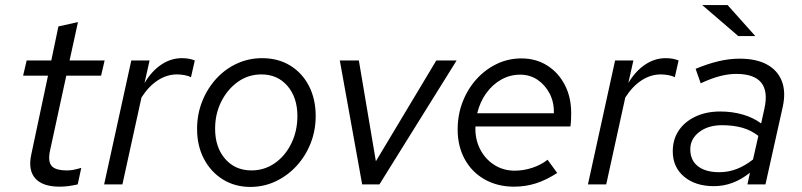

<svg xmlns="http://www.w3.org/2000/svg" viewBox="-20 -726 3156 756"><path d="M215 9Q148 9 119 -23.5Q90 -56 103 -117L169 -428H71L85 -488H182L210 -622L287 -639L254 -488H392L378 -428H241L177 -133Q168 -91 183 -73Q198 -55 244 -55Q256 -55 267.5 -57Q279 -59 300 -65L286 0Q269 4 251 6.5Q233 9 215 9Z M390 0 497 -488H569L549 -399Q577 -446 615 -471.5Q653 -497 696 -497Q725 -497 747 -488L732 -422Q723 -427 707.5 -430Q692 -433 677 -433Q637 -433 601 -409.5Q565 -386 537 -342L462 0Z M966 10Q905 10 857.5 -19.5Q810 -49 783 -100.5Q756 -152 756 -218Q756 -276 776 -326.5Q796 -377 831 -415.5Q866 -454 912.5 -475.5Q959 -497 1012 -497Q1075 -497 1122.5 -468Q1170 -439 1196.5 -387.5Q1223 -336 1223 -269Q1223 -212 1203 -161.5Q1183 -111 1147.5 -72.5Q1112 -34 1065.5 -12Q1019 10 966 10ZM970 -55Q1021 -55 1062 -83.5Q1103 -112 1127 -161Q1151 -210 1151 -269Q1151 -342 1112 -387.5Q1073 -433 1009 -433Q958 -433 917 -404Q876 -375 851.5 -326.5Q827 -278 827 -219Q827 -146 866.5 -100.5Q906 -55 970 -55Z M1406 0 1318 -488H1393L1460 -91L1698 -488H1778L1474 0Z M2004 9Q1939 9 1888.5 -19.5Q1838 -48 1810 -99Q1782 -150 1782 -216Q1782 -274 1801.5 -324.5Q1821 -375 1855.5 -413.5Q1890 -452 1935.5 -474Q1981 -496 2033 -496Q2090 -496 2134 -468.5Q2178 -441 2203.5 -392.5Q2229 -344 2229 -281Q2229 -268 2228.5 -255Q2228 -242 2226 -228H1852Q1850 -180 1869.5 -140.5Q1889 -101 1925 -77.5Q1961 -54 2007 -54Q2042 -54 2076.5 -65.5Q2111 -77 2136 -97L2174 -45Q2131 -17 2090 -4Q2049 9 2004 9ZM1859 -280H2161Q2162 -323 2144.5 -357Q2127 -391 2097 -411.5Q2067 -432 2028 -432Q1988 -432 1953.5 -412.5Q1919 -393 1894.5 -359Q1870 -325 1859 -280Z M2295 0 2402 -488H2474L2454 -399Q2482 -446 2520 -471.5Q2558 -497 2601 -497Q2630 -497 2652 -488L2637 -422Q2628 -427 2612.5 -430Q2597 -433 2582 -433Q2542 -433 2506 -409.5Q2470 -386 2442 -342L2367 0Z M2791 7Q2718 7 2673.5 -30.5Q2629 -68 2629 -130Q2629 -177 2652.5 -212Q2676 -247 2718.5 -267Q2761 -287 2816 -287Q2863 -287 2904.5 -275Q2946 -263 2977 -240L2990 -299Q3005 -367 2977 -401Q2949 -435 2879 -435Q2849 -435 2815.5 -426.5Q2782 -418 2739 -398L2719 -455Q2767 -475 2809.5 -485Q2852 -495 2892 -495Q2958 -495 3000 -472Q3042 -449 3058.5 -406.5Q3075 -364 3062 -305L2994 0H2923L2933 -46Q2899 -19 2864 -6Q2829 7 2791 7ZM2812 -48Q2848 -48 2880.5 -60.5Q2913 -73 2945 -98L2966 -191Q2938 -213 2903 -223Q2868 -233 2823 -233Q2768 -233 2733 -206Q2698 -179 2698 -138Q2698 -95 2728 -71.5Q2758 -48 2812 -48ZM2887 -584 2745 -706H2845L2954 -584Z"/></svg>

Font: Red Hat Text
Style: Italic
Weight: 300
Italic angle: -12°
Designer: Pentagram, MCKL
Foundry: Pentagram, MCKL
Version: Version 1.023